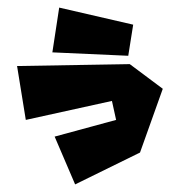

<svg xmlns="http://www.w3.org/2000/svg" viewBox="-20 -453 474 506"><path d="M118 -315 136 -433 331 -388 318 -306ZM25 -279 48 -137 275 -187 286 -137 124 -93 178 33 349 -51 409 -219 322 -284Z"/></svg>

Font: Super Mario
Style: Regular
Weight: 400
Version: Version 1.0